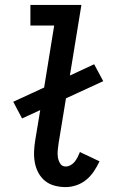

<svg xmlns="http://www.w3.org/2000/svg" viewBox="-20 -755 490 783"><path d="M248 8Q224 8 202 2Q180 -4 163.5 -17.5Q147 -31 136.5 -50.5Q126 -70 122 -92.5Q118 -115 119 -138Q120 -161 124 -185L144 -306L70 -272L34 -340L160 -398L201 -651H104V-735H312L265 -447L364 -493L401 -424L249 -354L219 -171Q217 -157 215.5 -142.5Q214 -128 216 -114Q218 -100 225.5 -88Q233 -76 248 -76Q258 -76 268 -81.5Q278 -87 285 -96Q292 -105 297 -115Q302 -125 306 -135L386 -97Q376 -76 363 -56.5Q350 -37 332 -22Q314 -7 291.5 0.5Q269 8 248 8Z"/></svg>

Font: Iosevka Etoile Medium
Style: Italic
Weight: 500
Italic angle: -9°
Designer: Belleve Invis
Foundry: Belleve Invis
Version: Version 22.1.2; ttfautohint (v1.8.4)